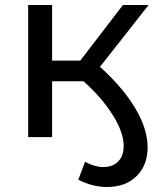

<svg xmlns="http://www.w3.org/2000/svg" viewBox="-20 -550 638 770"><path d="M576 -530 381 -282Q472 -200 522 -116.5Q572 -33 572 40Q572 113 527.5 156.5Q483 200 409 200Q352 200 294 171L321 99Q361 120 394 120Q432 120 454 97.5Q476 75 476 35Q476 -19 432 -89Q388 -159 315 -224H189V0H93V-530H189V-307H302L473 -530Z"/></svg>

Font: false
Style: Regular
Weight: 500
Designer: Julieta Ulanovsky
Foundry: Julieta Ulanovsky
Version: Version 7.222;hotconv 1.0.109;makeotfexe 2.5.65596